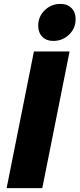

<svg xmlns="http://www.w3.org/2000/svg" viewBox="-20 -965 408 985"><path d="M337 -701 197 0H14L154 -701ZM368 -867Q368 -820 334.5 -787.5Q301 -755 253 -755Q218 -755 197 -776.5Q176 -798 176 -833Q176 -880 209.5 -912.5Q243 -945 290 -945Q326 -945 347 -923.5Q368 -902 368 -867Z"/></svg>

Font: Gontserrat
Style: Bold Italic
Weight: 700
Italic angle: -11.3°
Designer: Julieta Ulanovsky
Foundry: Julieta Ulanovsky
Version: Version 6.001